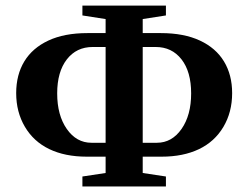

<svg xmlns="http://www.w3.org/2000/svg" viewBox="-20 -675 899 695"><path d="M362.3 -158.2V-504.9H315.4Q256.8 -504.9 221.9 -460Q187 -415 187 -336.9Q187 -257.8 221.9 -208Q256.8 -158.2 311 -158.2ZM547.9 -158.2Q602.1 -158.2 637 -208Q671.9 -257.8 671.9 -336.9Q671.9 -415.5 637 -460.2Q602.1 -504.9 543.5 -504.9H496.6V-158.2ZM278.3 0V-36.1L362.3 -48.8V-107.9H293.9Q215.3 -107.9 158.4 -135.3Q101.6 -162.6 70.1 -216.1Q38.6 -269.5 38.6 -337.9Q38.6 -404.3 68.1 -452.9Q97.7 -501.5 155.3 -528.3Q212.9 -555.2 296.4 -555.2H362.3V-606L278.3 -619.1V-654.8H580.6V-619.1L496.6 -606V-555.2H562.5Q645.5 -555.2 703.4 -528.3Q761.2 -501.5 790.8 -452.6Q820.3 -403.8 820.3 -337.9Q820.3 -269 788.6 -215.6Q756.8 -162.1 700 -135Q643.1 -107.9 564.9 -107.9H496.6V-48.8L580.6 -36.1V0Z"/></svg>

Font: Liberation Serif
Style: Bold
Weight: 700
Designer: Steve Matteson
Foundry: Ascender Corporation
Version: Version 2.1.5